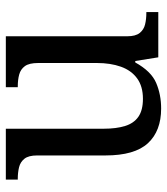

<svg xmlns="http://www.w3.org/2000/svg" viewBox="24 -600 586 675"><g transform="rotate(-90 317.5 -263.0)"><path d="M273 10Q194 10 151 -36.5Q108 -83 108 -186V-426Q108 -456 96.5 -470.5Q85 -485 66.5 -489.5Q48 -494 26 -494H23V-536H202V-191Q202 -148 211.5 -117Q221 -86 244 -70Q267 -54 307 -54Q351 -54 379 -74.5Q407 -95 420 -131.5Q433 -168 433 -216V-422Q433 -454 422 -469Q411 -484 392.5 -489Q374 -494 351 -494H348V-536H527V-109Q527 -80 538.5 -65.5Q550 -51 568.5 -46.5Q587 -42 609 -42H612V0H453L440 -81H435Q404 -25 363 -7.5Q322 10 273 10Z"/></g></svg>

Font: Noto Serif Georgian
Style: Regular
Weight: 400
Designer: Monotype Design Team, Akaki Razmadze
Foundry: Google LLC
Version: Version 2.002